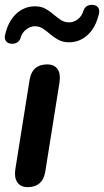

<svg xmlns="http://www.w3.org/2000/svg" viewBox="-27 -762 429 790"><path d="M87 8Q58 8 44.5 -11.5Q31 -31 36 -65L95 -435Q106 -497 167 -497Q196 -497 209.5 -478Q223 -459 218 -424L159 -54Q148 8 87 8ZM20 -582Q5 -583 -2.5 -593Q-10 -603 -6 -619Q7 -675 40 -705.5Q73 -736 117 -736Q142 -736 160 -726Q178 -716 193 -703Q208 -690 223 -680Q238 -670 257 -670Q277 -670 293.5 -683Q310 -696 316 -717Q320 -730 330 -736.5Q340 -743 354 -742Q369 -741 376.5 -731.5Q384 -722 380 -705Q367 -649 334 -618.5Q301 -588 257 -588Q232 -588 213.5 -598Q195 -608 180 -621Q165 -634 150 -644Q135 -654 117 -654Q98 -654 81 -641Q64 -628 58 -607Q54 -594 44 -587.5Q34 -581 20 -582Z"/></svg>

Font: Nunito Variable Extra Light
Style: Italic
Weight: 200
Italic angle: -9°
Designer: Vernon Adams
Foundry: Vernon Adams
Version: Version 3.602